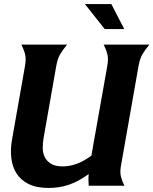

<svg xmlns="http://www.w3.org/2000/svg" viewBox="-20 -921 761 952"><path d="M196 -236Q192 -212 192 -187Q192 -162 202 -142Q212 -122 233 -109Q254 -96 291 -96Q324 -96 358.5 -108Q393 -120 433 -149L512 -594Q518 -629 512.5 -651.5Q507 -674 494 -700H721Q699 -674 686 -651.5Q673 -629 667 -594L581 -106Q574 -71 579 -48.5Q584 -26 597 0H420Q419 -16 418.5 -29.5Q418 -43 420 -58Q369 -21 321.5 -5Q274 11 222 11Q161 11 122 -8.5Q83 -28 62 -61Q41 -94 36 -138Q31 -182 40 -231L104 -594Q110 -629 104.5 -651.5Q99 -674 86 -700H313Q291 -674 278 -651.5Q265 -629 259 -594ZM499 -777 401 -901H532L596 -777Z"/></svg>

Font: LT Museum
Style: Bold Italic
Weight: 700
Designer: Daniel Lyons
Foundry: LyonsType
Version: Version 1.011